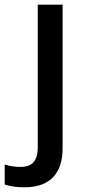

<svg xmlns="http://www.w3.org/2000/svg" viewBox="-78 -559 370 819"><path d="M26 240C141 240 189 174 189 74V-539H83V69C83 135 52 153 10 153C-17 153 -36 149 -58 143V228C-38 235 -8 240 26 240Z"/></svg>

Font: Noto Sans Devanagari UI Medium
Style: Regular
Weight: 500
Designer: Jelle Bosma - Monotype Design Team
Foundry: Monotype Imaging Inc.
Version: Version 2.004